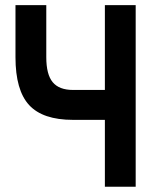

<svg xmlns="http://www.w3.org/2000/svg" viewBox="-20 -713 626 733"><path d="M258.8 -255.4Q143.1 -255.4 91.1 -312Q39.1 -368.7 39.1 -494.6V-693.4H156.7V-494.6Q156.7 -428.7 181.2 -399.2Q205.6 -369.6 258.8 -369.6H380.4V-693.4H498V0H380.4V-255.4Z"/></svg>

Font: Cascadia Code SemiBold
Style: Regular
Weight: 600
Monospace: yes
Designer: Aaron Bell
Foundry: Saja Typeworks
Version: Version 2404.023; ttfautohint (v1.8.4)